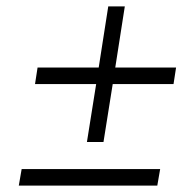

<svg xmlns="http://www.w3.org/2000/svg" viewBox="-20 -528 573 603"><path d="M48 3 39 55H474L483 3ZM90 -264H282L253 -82H305L334 -264H525L533 -316H342L372 -508H320L290 -316H98Z"/></svg>

Font: Charger Sport
Style: ExLitExtObl
Weight: 200
Designer: Jasper
Foundry: Cannot Into Space Fonts
Version: Version 1.1